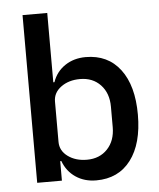

<svg xmlns="http://www.w3.org/2000/svg" viewBox="-53 -786 699 844"><g transform="rotate(-5 296.0 -364.0)"><path d="M78 0V-740H187V-434H192Q208 -480 247 -506Q286 -532 338 -532Q436 -532 490.5 -460Q545 -388 545 -260Q545 -132 490.5 -60Q436 12 338 12Q286 12 247.5 -14Q209 -40 192 -86H187V0ZM305 -82Q361 -82 395.5 -118.5Q430 -155 430 -215V-305Q430 -365 395.5 -401.5Q361 -438 305 -438Q255 -438 221 -413Q187 -388 187 -349V-171Q187 -132 221 -107Q255 -82 305 -82Z"/></g></svg>

Font: IBM Plex Sans Medm
Style: Regular
Weight: 500
Designer: Mike Abbink, Paul van der Laan, Pieter van Rosmalen
Foundry: Bold Monday
Version: Version 3.005